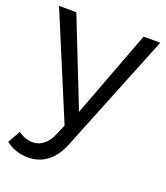

<svg xmlns="http://www.w3.org/2000/svg" viewBox="-140 -618 782 907"><g transform="rotate(20 251.5 -164.5)"><path d="M267 75 509 -526H425L260 -88L87 -526H0L218 -4L197 46C176 96 143 122 103 122C77 122 54 114 30 97L-6 159C27 185 63 197 107 197C179 197 235 155 267 75Z"/></g></svg>

Font: Juman Normal
Style: Regular
Weight: 300
Designer: Bandar Raffah (Arabic) Julieta Ulanovsky (Latin)
Foundry: Caramella
Version: Version 5.022;PS 005.022;hotconv 1.0.88;makeotf.lib2.5.64775